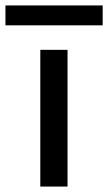

<svg xmlns="http://www.w3.org/2000/svg" viewBox="-80 -685 397 705"><path d="M68 0V-502H168V0ZM-60 -592V-665H297V-592Z"/></svg>

Font: DM Sans 16pt Medium
Style: Regular
Weight: 500
Version: Version 4.004;gftools[0.9.30]